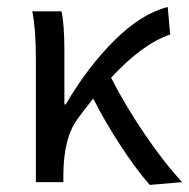

<svg xmlns="http://www.w3.org/2000/svg" viewBox="-20 -518 538 546"><path d="M82 0V-353Q82 -435.5 71.8 -485.8H154.8Q163.1 -449.2 163.1 -373V-221.2H167Q228.5 -326.7 305.4 -403.1Q382.3 -479.5 457 -498L463.9 -419.9Q384.8 -393.1 295.9 -296.9Q334 -221.7 389.2 -139.9Q444.3 -58.1 498 0L405.8 7.8Q366.7 -36.6 322.8 -104Q278.8 -171.4 245.1 -237.8Q216.3 -201.7 200.2 -179.2Q161.6 -127 160.2 -24.9V0Z"/></svg>

Font: Source Sans Pro
Style: Regular
Weight: 400
Designer: Paul D. Hunt
Foundry: Adobe Systems Incorporated
Version: Version 3.006;hotconv 1.0.111;makeotfexe 2.5.65597